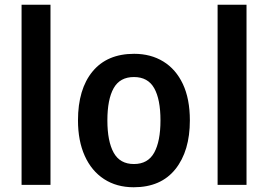

<svg xmlns="http://www.w3.org/2000/svg" viewBox="-20 -780 1130 810"><path d="M193 0H71V-760H193Z M781 -272Q781 -143 720 -66.5Q659 10 544 10Q472 10 419 -24.5Q366 -59 337.5 -122.5Q309 -186 309 -272Q309 -404 370.5 -478.5Q432 -553 546 -553Q616 -553 669 -520.5Q722 -488 751.5 -425.5Q781 -363 781 -272ZM433 -272Q433 -184 459.5 -136Q486 -88 545 -88Q604 -88 630.5 -136Q657 -184 657 -272Q657 -361 630.5 -408Q604 -455 545 -455Q486 -455 459.5 -408Q433 -361 433 -272Z M1020 0H898V-760H1020Z"/></svg>

Font: Noto Sans Khmer UI SemiCondensed SemiBold
Style: Regular
Weight: 600
Width: 4
Designer: Danh Hong and the Monotype Design Team
Foundry: Monotype Imaging Inc.
Version: Version 2.002; ttfautohint (v1.8.4.7-5d5b)